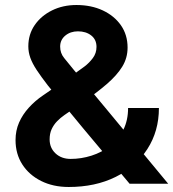

<svg xmlns="http://www.w3.org/2000/svg" viewBox="-20 -733 691 766"><path d="M254 13Q192 13 144 -11Q96 -35 69 -77Q42 -119 42 -174Q42 -212 56 -244Q70 -276 95 -303.5Q120 -331 151 -352L283 -443Q299 -454 317.5 -468Q336 -482 350.5 -501.5Q365 -521 365 -546Q365 -575 344 -591.5Q323 -608 291 -608Q261 -608 240.5 -591Q220 -574 220 -547Q220 -521 236 -501.5Q252 -482 273 -456L406 -296L651 0H497L311 -222L171 -392Q144 -427 126.5 -453.5Q109 -480 101 -502.5Q93 -525 93 -548Q93 -596 118.5 -633Q144 -670 187.5 -691.5Q231 -713 285 -713Q344 -713 390 -691.5Q436 -670 462.5 -632Q489 -594 489 -543Q489 -502 468 -467.5Q447 -433 406.5 -398Q366 -363 308 -323L237 -274Q221 -263 207.5 -249Q194 -235 186 -217.5Q178 -200 178 -177Q178 -143 201.5 -121Q225 -99 262 -99Q304 -99 345 -112Q386 -125 419.5 -151Q453 -177 472 -215Q491 -253 491 -302H614Q614 -210 568 -138.5Q522 -67 441 -27Q360 13 254 13Z"/></svg>

Font: Figtree Light
Style: Bold
Weight: 700
Version: Version 2.002